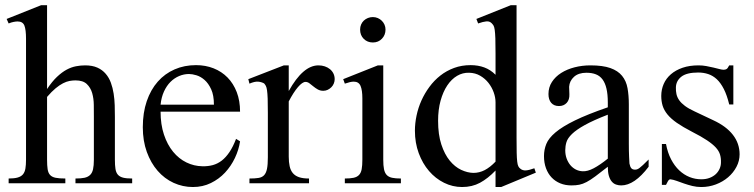

<svg xmlns="http://www.w3.org/2000/svg" viewBox="-20 -715 2940 749"><path d="M274.4 0V-18.6Q295.9 -18.6 309.6 -21.5Q323.2 -24.4 331.5 -32.5Q339.8 -40.5 343 -54.9Q346.2 -69.3 346.2 -91.8V-258.8Q346.2 -280.8 345.9 -305.7Q345.7 -330.6 339.6 -351.8Q333.5 -373 318.6 -387.2Q303.7 -401.4 274.4 -401.4Q263.2 -401.4 251.2 -399.2Q239.3 -397 225.8 -390.1Q212.4 -383.3 197 -370.6Q181.6 -357.9 163.6 -336.9V-91.8Q163.6 -69.3 165.8 -54.9Q168 -40.5 175.3 -32.5Q182.6 -24.4 196.8 -21.5Q210.9 -18.6 234.9 -18.6V0H13.7V-18.6Q35.6 -18.6 49.1 -22.5Q62.5 -26.4 69.6 -34.9Q76.7 -43.5 79.1 -57.4Q81.5 -71.3 81.5 -91.8V-564Q81.5 -599.1 75.2 -615.2Q68.8 -631.3 48.8 -631.3Q42.5 -631.3 33.4 -629.6Q24.4 -627.9 13.7 -623.5L5.9 -641.1L140.6 -694.8H163.6V-367.7Q183.1 -397 202.1 -415Q221.2 -433.1 239.7 -443.1Q258.3 -453.1 276.4 -456.5Q294.4 -460 312 -460Q340.3 -460 359.9 -451.2Q379.4 -442.4 392.3 -427.2Q405.3 -412.1 412.6 -392.1Q419.9 -372.1 423.3 -349.9Q426.8 -327.6 427.5 -304.2Q428.2 -280.8 428.2 -258.8V-91.8Q428.2 -70.3 430.4 -56.2Q432.6 -42 439.7 -33.7Q446.8 -25.4 460 -22Q473.1 -18.6 495.6 -18.6V0Z M916.5 -163.6Q911.6 -130.9 896.5 -98.9Q881.3 -66.9 857.9 -41.7Q834.5 -16.6 802.7 -1Q771 14.6 732.4 14.6Q692.9 14.6 657.2 -1.7Q621.6 -18.1 595 -48.6Q568.4 -79.1 552.7 -122.3Q537.1 -165.5 537.1 -218.8Q537.1 -275.4 552.5 -320.3Q567.9 -365.2 595.5 -396.5Q623 -427.7 661.1 -444.3Q699.2 -460.9 744.6 -460.9Q781.7 -460.9 813.2 -448.5Q844.7 -436 867.7 -412.6Q890.6 -389.2 903.6 -355.5Q916.5 -321.8 916.5 -279.3H606.4Q606.4 -229.5 619.6 -189.9Q632.8 -150.4 655.3 -123Q677.7 -95.7 707.3 -81.3Q736.8 -66.9 769.5 -66.4Q791.5 -65.9 810.3 -71Q829.1 -76.2 845.2 -88.6Q861.3 -101.1 875.2 -121.8Q889.2 -142.6 900.9 -173.3ZM814.5 -306.6Q814.5 -343.8 803.7 -366.9Q793 -390.1 777.8 -403.3Q762.7 -416.5 746.1 -421.4Q729.5 -426.3 717.3 -426.3Q697.8 -426.3 679 -418.5Q660.2 -410.6 645 -395.5Q629.9 -380.4 619.6 -357.9Q609.4 -335.4 606.4 -306.6Z M1285.6 -406.2Q1285.6 -397.5 1282.2 -389.2Q1278.8 -380.9 1272.7 -374.8Q1266.6 -368.7 1258.5 -364.7Q1250.5 -360.8 1241.2 -360.8Q1229 -360.8 1219.5 -366.2Q1210 -371.6 1202.1 -378.2Q1194.3 -384.8 1187 -390.1Q1179.7 -395.5 1171.9 -395.5Q1159.7 -395.5 1142.3 -375.2Q1125 -355 1106.4 -319.3V-104Q1106.4 -83 1109.9 -66.9Q1113.3 -50.8 1122.1 -40Q1130.9 -29.3 1146.2 -23.9Q1161.6 -18.6 1185.5 -18.6V0H953.1V-18.6Q974.1 -18.6 988 -20.8Q1002 -22.9 1010 -31.2Q1018.1 -39.6 1021.5 -56.2Q1024.9 -72.8 1024.9 -101.1V-274.4Q1024.9 -309.6 1024.2 -330.3Q1023.4 -351.1 1021.7 -362.8Q1020 -374.5 1017.1 -379.9Q1014.2 -385.3 1010.3 -389.6Q999.5 -395.5 986.6 -396.5Q973.6 -397.5 953.1 -388.7L948.7 -406.2L1087.4 -460H1106.4V-359.9Q1162.1 -460 1222.2 -460Q1235.4 -460 1247.1 -456.1Q1258.8 -452.1 1267.3 -445.1Q1275.9 -438 1280.8 -428Q1285.6 -418 1285.6 -406.2Z M1483.9 -599.6Q1483.9 -578.6 1470 -564Q1456.1 -549.3 1434.6 -549.3Q1413.1 -549.3 1398.9 -563.5Q1384.8 -577.6 1384.8 -599.6Q1384.8 -610.4 1388.7 -619.4Q1392.6 -628.4 1399.4 -634.8Q1406.2 -641.1 1415.3 -644.8Q1424.3 -648.4 1434.6 -648.4Q1444.8 -648.4 1453.9 -644.5Q1462.9 -640.6 1469.5 -634Q1476.1 -627.4 1480 -618.7Q1483.9 -609.9 1483.9 -599.6ZM1325.2 0V-18.6Q1346.2 -18.6 1359.6 -21.5Q1373 -24.4 1380.6 -32.5Q1388.2 -40.5 1390.9 -54.9Q1393.6 -69.3 1393.6 -91.8V-331.1Q1393.6 -363.3 1386.5 -379.9Q1379.4 -396.5 1359.9 -396.5Q1353 -396.5 1344.7 -394.5Q1336.4 -392.6 1325.2 -388.7L1318.8 -406.2L1454.1 -460H1475.1V-91.8Q1475.1 -69.3 1478 -54.9Q1481 -40.5 1488.5 -32.5Q1496.1 -24.4 1509.5 -21.5Q1522.9 -18.6 1543.9 -18.6V0Z M1935.1 14.6H1913.1V-49.8Q1883.3 -18.6 1852.5 -2Q1821.8 14.6 1782.7 14.6Q1745.6 14.6 1712.2 -2Q1678.7 -18.6 1653.6 -47.9Q1628.4 -77.1 1613.5 -117.4Q1598.6 -157.7 1598.6 -205.1Q1598.6 -233.9 1605 -264.2Q1611.3 -294.4 1624 -322.8Q1636.7 -351.1 1655.3 -376.2Q1673.8 -401.4 1697.8 -420.2Q1721.7 -439 1751.5 -450Q1781.2 -460.9 1815.9 -460.9Q1845.2 -460.9 1869.4 -451.9Q1893.6 -442.9 1913.1 -423.3V-506.3Q1913.1 -543.5 1912.4 -564.9Q1911.6 -586.4 1909.9 -598.4Q1908.2 -610.4 1905.3 -615.2Q1902.3 -620.1 1897.9 -624.5Q1889.6 -632.8 1877.2 -631.6Q1864.7 -630.4 1845.2 -623.5L1838.4 -641.1L1972.7 -694.8H1995.1V-177.2Q1995.1 -141.1 1995.6 -119.4Q1996.1 -97.7 1997.6 -85Q1999 -72.3 2002 -66.4Q2004.9 -60.5 2010.3 -56.6Q2019 -49.3 2032 -50.3Q2044.9 -51.3 2064.5 -58.6L2070.3 -41.5ZM1913.1 -315.9Q1913.1 -334.5 1906 -354.5Q1898.9 -374.5 1885.7 -391.4Q1872.6 -408.2 1853.5 -419.4Q1834.5 -430.7 1810.1 -431.2Q1785.2 -432.1 1763.2 -419.2Q1741.2 -406.2 1724.9 -381.8Q1708.5 -357.4 1698.7 -322.3Q1689 -287.1 1689 -244.1Q1689 -189.9 1701.7 -151.4Q1714.4 -112.8 1734.4 -88.4Q1754.4 -64 1778.8 -52.5Q1803.2 -41 1826.7 -40.5Q1850.1 -40.5 1871.1 -51.5Q1892.1 -62.5 1913.1 -84.5Z M2510.3 -64.5Q2455.1 8.3 2403.3 8.3Q2392.6 8.3 2383.1 4.9Q2373.5 1.5 2366.5 -6.8Q2359.4 -15.1 2355.2 -29.1Q2351.1 -43 2351.1 -64.5Q2321.8 -41.5 2302.5 -27.1Q2283.2 -12.7 2268.3 -4.9Q2253.4 2.9 2240 5.6Q2226.6 8.3 2209 8.3Q2185.1 8.3 2165.5 0.2Q2146 -7.8 2131.8 -22.7Q2117.7 -37.6 2109.9 -58.8Q2102.1 -80.1 2102.1 -106Q2102.1 -130.9 2111.1 -153.3Q2120.1 -175.8 2147 -198.5Q2173.8 -221.2 2222.7 -245.1Q2271.5 -269 2351.1 -296.4V-314.9Q2351.1 -347.2 2345.9 -369.1Q2340.8 -391.1 2330.6 -405Q2320.3 -418.9 2304.7 -425Q2289.1 -431.2 2267.6 -431.2Q2236.8 -431.2 2219.2 -415.3Q2201.7 -399.4 2200.2 -376.5L2201.2 -347.2Q2202.1 -326.2 2190.7 -313.7Q2179.2 -301.3 2160.6 -301.3Q2141.1 -301.3 2130.4 -313.7Q2119.6 -326.2 2119.6 -348.1Q2119.6 -374.5 2133.1 -395.3Q2146.5 -416 2169.2 -430.4Q2191.9 -444.8 2221.4 -452.4Q2251 -460 2283.2 -460Q2331.5 -460 2361.1 -449.5Q2390.6 -439 2406.7 -419.2Q2422.9 -399.4 2428 -371.1Q2433.1 -342.8 2433.1 -307.6V-155.3Q2433.1 -124 2434.1 -104Q2435.1 -84 2435.5 -77.1Q2438 -64 2442.9 -58.6Q2447.8 -53.2 2457 -53.2Q2461.4 -53.2 2465.3 -54.4Q2469.2 -55.7 2474.6 -59.6Q2480 -63.5 2488.3 -71.3Q2496.6 -79.1 2510.3 -92.8ZM2351.1 -267.6Q2294.4 -245.6 2261.5 -227.3Q2228.5 -209 2211.4 -192.4Q2194.3 -175.8 2189.7 -160.4Q2185.1 -145 2185.1 -128.9Q2185.1 -111.3 2190.4 -96.7Q2195.8 -82 2204.8 -71Q2213.9 -60.1 2226.3 -53.7Q2238.8 -47.4 2252.9 -46.9Q2272 -45.9 2296.1 -58.6Q2320.3 -71.3 2351.1 -96.2Z M2865.2 -112.8Q2865.2 -87.4 2853 -64.2Q2840.8 -41 2820.3 -23.4Q2799.8 -5.9 2772.7 4.4Q2745.6 14.6 2715.8 14.6Q2697.8 14.6 2680.9 10.5Q2664.1 6.3 2648.7 1Q2633.3 -4.4 2619.9 -9.3Q2606.4 -14.2 2595.2 -15.6Q2589.8 -15.6 2585.4 -7.8Q2581.1 0 2578.1 6.3H2562V-153.3H2578.1Q2584.5 -119.1 2597.9 -93.5Q2611.3 -67.9 2629.6 -50.5Q2647.9 -33.2 2669.9 -24.4Q2691.9 -15.6 2715.8 -15.6Q2733.9 -15.6 2748 -21Q2762.2 -26.4 2772 -35.4Q2781.7 -44.4 2787.1 -56.4Q2792.5 -68.4 2792.5 -81.5Q2793 -98.1 2788.8 -112.1Q2784.7 -126 2772.5 -139.4Q2760.3 -152.8 2738 -167.7Q2715.8 -182.6 2679.2 -201.2Q2643.6 -219.7 2620.4 -235.8Q2597.2 -252 2583.7 -268.6Q2570.3 -285.2 2564.9 -302.7Q2559.6 -320.3 2559.6 -340.8Q2559.6 -365.7 2569.1 -387.5Q2578.6 -409.2 2597.2 -425.3Q2615.7 -441.4 2642.8 -450.7Q2669.9 -460 2705.1 -460Q2720.2 -460 2735.1 -457.3Q2750 -454.6 2763.2 -451.4Q2776.4 -448.2 2786.6 -445.6Q2796.9 -442.9 2802.7 -442.9Q2809.6 -442.9 2814.2 -445.6Q2818.8 -448.2 2824.7 -460H2840.8V-307.6H2824.7Q2815.9 -343.8 2803.7 -367.7Q2791.5 -391.6 2776.4 -405.8Q2761.2 -419.9 2742.9 -426Q2724.6 -432.1 2703.6 -432.1Q2658.7 -432.1 2637.9 -415.8Q2617.2 -399.4 2616.7 -373.5Q2616.2 -360.4 2618.9 -347.9Q2621.6 -335.4 2629.6 -324Q2637.7 -312.5 2652.1 -301.8Q2666.5 -291 2689.9 -280.3L2762.2 -246.1Q2813 -222.7 2839.1 -189Q2865.2 -155.3 2865.2 -112.8Z"/></svg>

Font: Doulos SIL Cyr
Style: Regular
Weight: 400
Designer: Walt Agee, Victor Gaultney, Peter Martin, Debbi Hosken, Becca Hirsbrunner
Foundry: SIL International
Version: Version 5.000